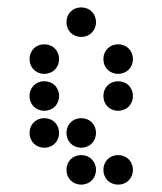

<svg xmlns="http://www.w3.org/2000/svg" viewBox="-20 -510 440 520"><path d="M200 -410C223 -410 240 -427 240 -450C240 -473 223 -490 200 -490C177 -490 160 -473 160 -450C160 -427 177 -410 200 -410ZM100 -310C123 -310 140 -327 140 -350C140 -373 123 -390 100 -390C77 -390 60 -373 60 -350C60 -327 77 -310 100 -310ZM300 -310C323 -310 340 -327 340 -350C340 -373 323 -390 300 -390C277 -390 260 -373 260 -350C260 -327 277 -310 300 -310ZM100 -210C123 -210 140 -227 140 -250C140 -273 123 -290 100 -290C77 -290 60 -273 60 -250C60 -227 77 -210 100 -210ZM300 -210C323 -210 340 -227 340 -250C340 -273 323 -290 300 -290C277 -290 260 -273 260 -250C260 -227 277 -210 300 -210ZM100 -110C123 -110 140 -127 140 -150C140 -173 123 -190 100 -190C77 -190 60 -173 60 -150C60 -127 77 -110 100 -110ZM200 -110C223 -110 240 -127 240 -150C240 -173 223 -190 200 -190C177 -190 160 -173 160 -150C160 -127 177 -110 200 -110ZM200 -10C223 -10 240 -27 240 -50C240 -73 223 -90 200 -90C177 -90 160 -73 160 -50C160 -27 177 -10 200 -10ZM300 -10C323 -10 340 -27 340 -50C340 -73 323 -90 300 -90C277 -90 260 -73 260 -50C260 -27 277 -10 300 -10Z"/></svg>

Font: TINY 5x3 80
Style: Regular
Weight: 200
Designer: Jack Halten Fahnestock
Foundry: Velvetyne Type Foundry
Version: Version 1.002;hotconv 1.0.109;makeotfexe 2.5.65596